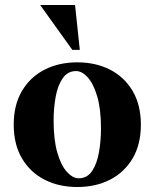

<svg xmlns="http://www.w3.org/2000/svg" viewBox="-20 -740 620 770"><path d="M290 -490Q364 -490 421.5 -460.5Q479 -431 512 -375Q545 -319 545 -240Q545 -161 512 -105Q479 -49 421.5 -19.5Q364 10 290 10Q216 10 158.5 -19.5Q101 -49 68 -105Q35 -161 35 -240Q35 -319 68 -375Q101 -431 158.5 -460.5Q216 -490 290 -490ZM295 -25Q330 -25 349.5 -54.5Q369 -84 377 -130Q385 -176 385 -224Q385 -302 370 -353Q355 -404 332 -429.5Q309 -455 285 -455Q251 -455 231 -425.5Q211 -396 203 -350.5Q195 -305 195 -256Q195 -179 210 -127.5Q225 -76 248.5 -50.5Q272 -25 295 -25ZM270 -540 141 -720H281L300 -540Z"/></svg>

Font: Brygada 1918
Style: Regular
Weight: 400
Designer: Mateusz Machalski | Borys Kosmynka | Przemek Hoffer
Foundry: NIEPODLEGLA 2018
Version: Version 3.006